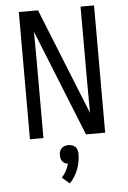

<svg xmlns="http://www.w3.org/2000/svg" viewBox="-61 -714 671 1007"><g transform="rotate(-5 275.0 -210.5)"><path d="M148 0H77V-670H178L403 -110Q402 -183 402 -256Q402 -329 402 -402V-670H473V0H372L147 -560Q148 -487 148 -414Q148 -341 148 -268ZM265 249 226 215Q240 200 249.5 182.5Q259 165 264 145Q256 144 248 140Q240 136 235 129Q230 122 228 114Q226 106 226 97Q226 87 229 77.5Q232 68 239 61Q246 54 255.5 51Q265 48 275 48Q285 48 294.5 51Q304 54 311 61Q318 68 321 77.5Q324 87 324 97Q324 118 320.5 138.5Q317 159 309.5 178.5Q302 198 291 216Q280 234 265 249Z"/></g></svg>

Font: Lode
Style: Regular
Weight: 400
Monospace: yes
Designer: Belleve Invis
Foundry: Belleve Invis
Version: Version 29.2.0; ttfautohint (v1.8.3)